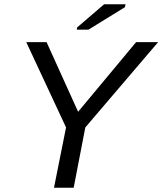

<svg xmlns="http://www.w3.org/2000/svg" viewBox="-20 -887 767 907"><path d="M383 -285 328 0H235L292 -285L104 -688H200L349 -359L623 -688H727ZM398 -747H343L344 -757L472 -867H573L570 -853Z"/></svg>

Font: Libra Sans
Style: Italic
Weight: 400
Italic angle: -12°
Foundry: Context Ltd
Version: Version 1.002